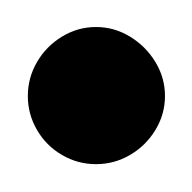

<svg xmlns="http://www.w3.org/2000/svg" viewBox="-20 -710 140 140"><path d="M0.3 -640Q0.3 -626.7 7 -615.2Q13.7 -603.7 25.2 -597Q36.7 -590.3 50 -590.3Q63.3 -590.3 74.8 -597Q86.3 -603.7 93.3 -615.2Q100.3 -626.7 100.3 -640Q100.3 -653.3 93.3 -664.8Q86.3 -676.3 74.8 -683.3Q63.3 -690.3 50 -690.3Q36.7 -690.3 25.2 -683.3Q13.7 -676.3 7 -664.8Q0.3 -653.3 0.3 -640Z"/></svg>

Font: Linefont Thin
Style: Regular
Weight: 100
Monospace: yes
Version: Version 3.002;gftools[0.9.33]